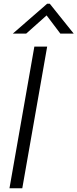

<svg xmlns="http://www.w3.org/2000/svg" viewBox="-20 -1014 417 1034"><path d="M100 0H31L165 -763H234ZM121 -833H49L234 -994H248L377 -833H305L231 -931Z"/></svg>

Font: Open Sauce One Light Italic
Style: Regular
Weight: 300
Italic angle: -10°
Designer: Alfredo Marco Pradil
Foundry: Creative Sauce Fz LLC
Version: Version 1.477